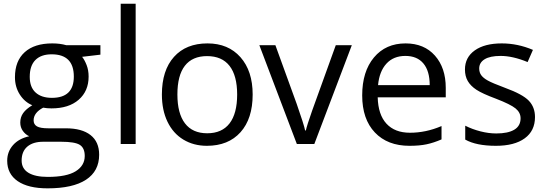

<svg xmlns="http://www.w3.org/2000/svg" viewBox="-20 -780 2964 1040"><path d="M523.9 -535.2V-483.9L424.8 -472.2Q438.5 -455.1 449.2 -427.5Q460 -399.9 460 -365.2Q460 -286.6 406.2 -239.7Q352.5 -192.9 258.8 -192.9Q234.9 -192.9 213.9 -196.8Q162.1 -169.4 162.1 -127.9Q162.1 -106 180.2 -95.5Q198.2 -85 242.2 -85H336.9Q423.8 -85 470.5 -48.3Q517.1 -11.7 517.1 58.1Q517.1 147 445.8 193.6Q374.5 240.2 237.8 240.2Q132.8 240.2 75.9 201.2Q19 162.1 19 90.8Q19 42 50.3 6.3Q81.5 -29.3 138.2 -42Q117.7 -51.3 103.8 -70.8Q89.8 -90.3 89.8 -116.2Q89.8 -145.5 105.5 -167.5Q121.1 -189.5 154.8 -210Q113.3 -227.1 87.2 -268.1Q61 -309.1 61 -361.8Q61 -449.7 113.8 -497.3Q166.5 -544.9 263.2 -544.9Q305.2 -544.9 338.9 -535.2ZM97.2 89.8Q97.2 133.3 133.8 155.8Q170.4 178.2 238.8 178.2Q340.8 178.2 389.9 147.7Q439 117.2 439 64.9Q439 21.5 412.1 4.6Q385.3 -12.2 311 -12.2H213.9Q158.7 -12.2 127.9 14.2Q97.2 40.5 97.2 89.8ZM141.1 -363.8Q141.1 -307.6 172.9 -278.8Q204.6 -250 261.2 -250Q379.9 -250 379.9 -365.2Q379.9 -485.8 259.8 -485.8Q202.6 -485.8 171.9 -455.1Q141.1 -424.3 141.1 -363.8Z M714.8 0H633.8V-759.8H714.8Z M1348.6 -268.1Q1348.6 -137.2 1282.7 -63.7Q1216.8 9.8 1100.6 9.8Q1028.8 9.8 973.1 -23.9Q917.5 -57.6 887.2 -120.6Q856.9 -183.6 856.9 -268.1Q856.9 -398.9 922.4 -471.9Q987.8 -544.9 1104 -544.9Q1216.3 -544.9 1282.5 -470.2Q1348.6 -395.5 1348.6 -268.1ZM940.9 -268.1Q940.9 -165.5 981.9 -111.8Q1022.9 -58.1 1102.5 -58.1Q1182.1 -58.1 1223.4 -111.6Q1264.6 -165 1264.6 -268.1Q1264.6 -370.1 1223.4 -423.1Q1182.1 -476.1 1101.6 -476.1Q1022 -476.1 981.4 -423.8Q940.9 -371.6 940.9 -268.1Z M1587.9 0 1384.8 -535.2H1471.7L1586.9 -217.8Q1626 -106.4 1632.8 -73.2H1636.7Q1642.1 -99.1 1670.7 -180.4Q1699.2 -261.7 1798.8 -535.2H1885.7L1682.6 0Z M2197.8 9.8Q2079.1 9.8 2010.5 -62.5Q1941.9 -134.8 1941.9 -263.2Q1941.9 -392.6 2005.6 -468.8Q2069.3 -544.9 2176.8 -544.9Q2277.3 -544.9 2335.9 -478.8Q2394.5 -412.6 2394.5 -304.2V-252.9H2025.9Q2028.3 -158.7 2073.5 -109.9Q2118.7 -61 2200.7 -61Q2287.1 -61 2371.6 -97.2V-24.9Q2328.6 -6.3 2290.3 1.7Q2252 9.8 2197.8 9.8ZM2175.8 -477.1Q2111.3 -477.1 2073 -435.1Q2034.7 -393.1 2027.8 -318.8H2307.6Q2307.6 -395.5 2273.4 -436.3Q2239.3 -477.1 2175.8 -477.1Z M2877.9 -146Q2877.9 -71.3 2822.3 -30.8Q2766.6 9.8 2666 9.8Q2559.6 9.8 2500 -23.9V-99.1Q2538.6 -79.6 2582.8 -68.4Q2627 -57.1 2668 -57.1Q2731.4 -57.1 2765.6 -77.4Q2799.8 -97.7 2799.8 -139.2Q2799.8 -170.4 2772.7 -192.6Q2745.6 -214.8 2667 -245.1Q2592.3 -272.9 2560.8 -293.7Q2529.3 -314.5 2513.9 -340.8Q2498.5 -367.2 2498.5 -403.8Q2498.5 -469.2 2551.8 -507.1Q2605 -544.9 2697.8 -544.9Q2784.2 -544.9 2866.7 -509.8L2837.9 -443.8Q2757.3 -477.1 2691.9 -477.1Q2634.3 -477.1 2605 -459Q2575.7 -440.9 2575.7 -409.2Q2575.7 -387.7 2586.7 -372.6Q2597.7 -357.4 2622.1 -343.8Q2646.5 -330.1 2715.8 -304.2Q2811 -269.5 2844.5 -234.4Q2877.9 -199.2 2877.9 -146Z"/></svg>

Font: f0_58959 
Style: Regular
Weight: 400
Foundry: Ascender Corporation
Version: Version 1.10